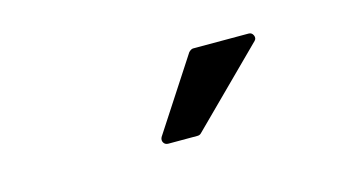

<svg xmlns="http://www.w3.org/2000/svg" viewBox="-35 -841 688 367"><g transform="rotate(-15 309.0 -657.0)"><path d="M264.2 -575.2Q257.8 -575.2 254.9 -580.1Q252 -585 254.9 -590.8L348.1 -733.9Q353 -738.8 356.9 -738.8H466.8Q473.1 -738.8 475.8 -732.7Q478.5 -726.6 474.1 -722.2L329.1 -578.1Q326.2 -575.2 321.8 -575.2Z"/></g></svg>

Font: Fragment Mono SemBd
Style: Regular
Weight: 600
Designer: Wei Huang based on Nimbus Sans by URW Studio, based on Helvetica by Max Miedinger.
Foundry: Wei Huang
Version: Version 1.011